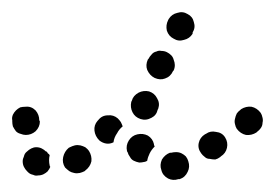

<svg xmlns="http://www.w3.org/2000/svg" viewBox="-42 -273 449 313"><path d="M264 7Q268 -1 265 -10Q264 -14 261 -18Q258 -21 254 -23Q250 -25 245 -25Q241 -25 237 -24Q236 -24 235 -24Q227 -21 222 -13Q218 -4 221 4Q223 13 232 18Q240 22 249 19Q250 19 251 19Q260 16 264 7ZM29 11Q25 13 20 13Q16 14 12 12Q7 11 4 8Q3 7 2 6Q-1 3 -3 -1Q-5 -5 -5 -10Q-5 -14 -3 -18Q-2 -23 2 -26Q5 -29 9 -31Q13 -33 17 -33Q22 -33 26 -31Q30 -29 33 -26Q34 -26 34 -26Q35 -25 36 -23Q38 -22 39 -20Q37 -12 39 -3Q39 -2 40 -1Q39 1 38 3Q37 4 36 6Q33 9 29 11ZM107 -10Q108 -19 103 -27Q101 -30 97 -33Q93 -35 89 -36Q84 -37 80 -36Q76 -35 72 -33L70 -32Q63 -26 61 -17Q59 -8 64 0Q67 3 71 6Q74 8 79 9Q83 10 88 9Q92 8 96 6L97 5Q105 -1 107 -10ZM185 -8Q180 -9 176 -11Q172 -13 170 -17Q167 -21 166 -25Q165 -26 165 -27Q163 -36 168 -44Q173 -52 182 -54Q191 -56 199 -52Q207 -47 209 -38Q209 -37 209 -37Q209 -36 210 -35Q210 -34 210 -34Q205 -29 202 -23Q199 -17 198 -11Q197 -10 196 -10Q195 -9 193 -9Q189 -8 185 -8ZM328 -32Q330 -41 325 -49Q320 -57 310 -58Q301 -60 294 -55L292 -54Q284 -49 282 -40Q280 -31 286 -23Q288 -20 292 -17Q295 -14 300 -14Q304 -13 309 -13Q313 -14 317 -17L318 -18Q326 -23 328 -32ZM112 -60Q111 -69 117 -76L118 -77Q124 -85 134 -85Q143 -86 150 -80Q153 -77 155 -74Q157 -70 158 -67Q152 -62 149 -56Q144 -49 143 -41Q137 -38 131 -39Q125 -40 120 -44Q113 -51 112 -60ZM-21 -67Q-19 -63 -16 -59Q-13 -56 -9 -55Q-4 -53 0 -53Q9 -53 16 -59Q23 -66 23 -75L22 -77Q22 -86 16 -93Q9 -100 0 -99Q-5 -99 -9 -98Q-13 -96 -16 -93Q-19 -90 -21 -86Q-23 -81 -22 -77V-75Q-22 -71 -21 -67ZM383 -64Q386 -68 386 -73Q387 -77 386 -81Q385 -86 383 -89Q377 -97 368 -99Q359 -100 351 -95L350 -94Q346 -91 344 -88Q342 -84 341 -79Q340 -75 341 -71Q342 -66 344 -63Q350 -55 359 -53Q368 -52 376 -57L377 -58Q381 -61 383 -64ZM174 -90Q178 -82 187 -79Q196 -76 205 -81Q213 -85 215 -94L216 -96Q219 -105 214 -113Q210 -121 201 -124Q192 -126 184 -122Q175 -117 173 -109L172 -107Q170 -98 174 -90ZM198 -159Q202 -150 210 -146Q219 -142 227 -145Q236 -148 240 -157L241 -158Q243 -162 243 -167Q243 -171 241 -176Q240 -180 237 -183Q234 -186 230 -188Q226 -190 221 -190Q217 -191 213 -189Q208 -188 205 -184Q202 -181 200 -177L199 -176Q195 -167 198 -159ZM230 -223Q233 -214 241 -210Q249 -205 258 -208Q267 -210 272 -218V-220Q277 -228 274 -237Q272 -246 264 -250Q256 -255 247 -252Q238 -250 233 -242L232 -240Q228 -232 230 -223Z"/></svg>

Font: FRB American Cursive Dotted Extrabold
Style: Bold Italic
Weight: 800
Italic angle: -25°
Version: Version 2.0;Modular Font Editor K font №1